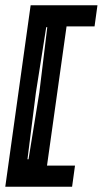

<svg xmlns="http://www.w3.org/2000/svg" viewBox="-28 -650 389 727"><path d="M-8 57 88 -630H341L330 -550H224L150 -23H256L245 57ZM76 -47H80L121 -300L151 -547H147L108 -300Z"/></svg>

Font: Alumni Sans Inline One
Style: Italic
Weight: 400
Italic angle: -8°
Designer: Robert E. Leuschke
Foundry: Robert E. Leuschke
Version: Version 1.100; ttfautohint (v1.8.3)